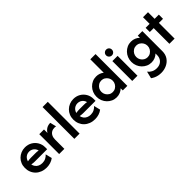

<svg xmlns="http://www.w3.org/2000/svg" viewBox="106 -1646 2847 2847"><g transform="rotate(-45 1529.0 -223.0)"><path d="M262.5 12.5Q211.1 12.5 168.1 -4.2Q125 -20.8 93.8 -51Q62.5 -81.2 45.5 -122.6Q28.5 -163.9 28.5 -212.5Q28.5 -259 44.8 -298.6Q61.1 -338.2 91 -367.4Q120.8 -396.5 160.1 -412.8Q199.3 -429.2 244.4 -429.2Q305.6 -429.2 353.8 -401.4Q402.1 -373.6 430.6 -325.3Q459 -277.1 459 -216V-176.4H200Q182.6 -176.4 166 -178.5Q149.3 -180.6 132.6 -183.3Q138.2 -153.5 155.9 -129.9Q173.6 -106.2 201.7 -93.4Q229.9 -80.6 265.3 -80.6Q304.9 -80.6 336.8 -96.9Q368.8 -113.2 389.6 -138.2L414.6 -36.1Q383.3 -11.8 344.4 0.3Q305.6 12.5 262.5 12.5ZM129.9 -250.7Q147.2 -254.2 164.9 -255.9Q182.6 -257.6 200 -257.6H289.6Q308.3 -257.6 325 -256.6Q341.7 -255.6 356.9 -252.1Q350 -279.2 334 -299Q318.1 -318.8 295.1 -329.9Q272.2 -341 243.8 -341Q216 -341 192.7 -329.5Q169.4 -318.1 153.5 -297.9Q137.5 -277.8 129.9 -250.7Z M534 0V-416.7H632.6V-343.8Q654.2 -380.6 688.2 -400.7Q722.2 -420.8 768.1 -420.8L792.4 -322.2Q785.4 -324.3 777.8 -325.3Q770.1 -326.4 762.5 -326.4Q726.4 -326.4 699.7 -310.8Q672.9 -295.1 658 -265.3Q643.1 -235.4 643.1 -193.1V0Z M852.8 0V-666.7H962.5V0Z M1277.1 12.5Q1225.7 12.5 1182.6 -4.2Q1139.6 -20.8 1108.3 -51Q1077.1 -81.2 1060.1 -122.6Q1043.1 -163.9 1043.1 -212.5Q1043.1 -259 1059.4 -298.6Q1075.7 -338.2 1105.6 -367.4Q1135.4 -396.5 1174.7 -412.8Q1213.9 -429.2 1259 -429.2Q1320.1 -429.2 1368.4 -401.4Q1416.7 -373.6 1445.1 -325.3Q1473.6 -277.1 1473.6 -216V-176.4H1214.6Q1197.2 -176.4 1180.6 -178.5Q1163.9 -180.6 1147.2 -183.3Q1152.8 -153.5 1170.5 -129.9Q1188.2 -106.2 1216.3 -93.4Q1244.4 -80.6 1279.9 -80.6Q1319.4 -80.6 1351.4 -96.9Q1383.3 -113.2 1404.2 -138.2L1429.2 -36.1Q1397.9 -11.8 1359 0.3Q1320.1 12.5 1277.1 12.5ZM1144.4 -250.7Q1161.8 -254.2 1179.5 -255.9Q1197.2 -257.6 1214.6 -257.6H1304.2Q1322.9 -257.6 1339.6 -256.6Q1356.2 -255.6 1371.5 -252.1Q1364.6 -279.2 1348.6 -299Q1332.6 -318.8 1309.7 -329.9Q1286.8 -341 1258.3 -341Q1230.6 -341 1207.3 -329.5Q1184 -318.1 1168.1 -297.9Q1152.1 -277.8 1144.4 -250.7Z M1734 9.7Q1690.3 9.7 1652.8 -7.3Q1615.3 -24.3 1586.5 -54.2Q1557.6 -84 1541.7 -123.6Q1525.7 -163.2 1525.7 -208.3Q1525.7 -253.5 1541.7 -293.1Q1557.6 -332.6 1586.5 -362.5Q1615.3 -392.4 1652.8 -409.4Q1690.3 -426.4 1734 -426.4Q1769.4 -426.4 1799.7 -415.6Q1829.9 -404.9 1854.2 -384.7V-666.7H1963.9V0H1868.1V-44.4Q1843.8 -19.4 1809 -4.9Q1774.3 9.7 1734 9.7ZM1746.5 -86.8Q1779.9 -86.8 1806.6 -103.5Q1833.3 -120.1 1849.3 -147.6Q1865.3 -175 1865.3 -208.3Q1865.3 -241.7 1849.3 -269.1Q1833.3 -296.5 1806.6 -313.2Q1779.9 -329.9 1747.2 -329.9Q1713.9 -329.9 1687.2 -313.2Q1660.4 -296.5 1644.4 -269.1Q1628.5 -241.7 1628.5 -208.3Q1628.5 -175 1644.4 -147.6Q1660.4 -120.1 1687.2 -103.5Q1713.9 -86.8 1746.5 -86.8Z M2066.7 0V-416.7H2176.4V0ZM2121.5 -480.6Q2104.9 -480.6 2091 -488.9Q2077.1 -497.2 2068.8 -511.1Q2060.4 -525 2060.4 -541.7Q2060.4 -559.7 2068.8 -573.3Q2077.1 -586.8 2091 -594.8Q2104.9 -602.8 2121.5 -602.8Q2139.6 -602.8 2153.1 -594.8Q2166.7 -586.8 2174.7 -573.3Q2182.6 -559.7 2182.6 -541.7Q2182.6 -525 2174.7 -511.1Q2166.7 -497.2 2153.1 -488.9Q2139.6 -480.6 2121.5 -480.6Z M2458.3 220.8Q2425.7 220.8 2395.8 214.6Q2366 208.3 2339.9 196.2Q2313.9 184 2292.4 168.1L2319.4 57.6Q2341.7 87.5 2377.4 106.2Q2413.2 125 2458.3 125Q2502.1 125 2533.3 107.6Q2564.6 90.3 2581.6 60.1Q2598.6 29.9 2598.6 -9.7V-44.4Q2573.6 -19.4 2539.6 -4.9Q2505.6 9.7 2464.6 9.7Q2421.5 9.7 2384 -7.3Q2346.5 -24.3 2317.7 -54.2Q2288.9 -84 2272.9 -123.6Q2256.9 -163.2 2256.9 -208.3Q2256.9 -253.5 2272.9 -293.1Q2288.9 -332.6 2317.7 -362.5Q2346.5 -392.4 2384 -409.4Q2421.5 -426.4 2464.6 -426.4Q2505.6 -426.4 2540.3 -411.8Q2575 -397.2 2599.3 -371.5V-416.7H2695.1V4.2Q2695.1 72.2 2662.2 120.8Q2629.2 169.4 2575 195.1Q2520.8 220.8 2458.3 220.8ZM2477.8 -86.8Q2511.1 -86.8 2537.8 -103.5Q2564.6 -120.1 2580.6 -147.6Q2596.5 -175 2596.5 -208.3Q2596.5 -241.7 2580.6 -269.1Q2564.6 -296.5 2537.8 -313.2Q2511.1 -329.9 2478.5 -329.9Q2445.1 -329.9 2418.4 -313.2Q2391.7 -296.5 2375.7 -269.1Q2359.7 -241.7 2359.7 -208.3Q2359.7 -175 2375.7 -147.6Q2391.7 -120.1 2418.4 -103.5Q2445.1 -86.8 2477.8 -86.8Z M2845.8 0V-329.2H2763.9V-416.7H2847.9V-555.6H2952.8V-416.7H3041V-329.2H2954.9V0Z"/></g></svg>

Font: Afacad Flux SemiBold
Style: Regular
Weight: 600
Designer: Kristian Moeller
Foundry: Dicotype
Version: Version 1.100